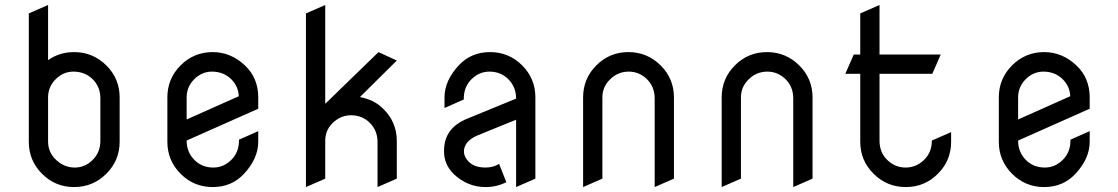

<svg xmlns="http://www.w3.org/2000/svg" viewBox="-20 -758 4532 778"><path d="M174.8 -185.1Q174.8 -140.1 207.5 -109.9Q240.7 -79.1 283.2 -79.1Q324.2 -79.1 355.5 -109.9Q385.7 -139.6 386.7 -185.1V-361.8Q385.7 -407.2 355.5 -437Q324.2 -467.8 277.3 -467.8Q236.3 -467.8 205.6 -437Q175.3 -406.7 174.8 -364.7V-361.8ZM96.7 -703.6 174.8 -737.8V-514.2Q220.7 -546.9 280.3 -546.9Q356.4 -546.9 410.6 -493.2Q464.8 -439.5 464.8 -363.3V-183.6Q464.8 -107.4 410.6 -53.7Q356.4 0 280.3 0Q204.1 0 150.4 -53.7Q96.7 -107.4 96.7 -183.6Z M844.7 -79.1Q885.7 -79.1 917 -109.9Q947.3 -139.6 948.2 -185.1V-191.9L1026.4 -226.6V-183.6Q1026.4 -115.2 967.8 -52.7Q918 0 841.8 0Q765.6 0 711.9 -53.7Q658.2 -107.4 658.2 -183.6V-363.3Q658.2 -439.5 711.9 -493.2Q765.6 -546.9 841.8 -546.9Q915 -546.9 972.2 -493.2Q1026.4 -442.4 1026.4 -363.3V-317.4L736.3 -188.5Q736.3 -142.1 767.1 -110.6Q797.9 -79.1 844.7 -79.1ZM838.9 -467.8Q797.9 -467.8 767.1 -437Q736.3 -406.2 736.3 -363.3Q736.3 -362.3 736.3 -361.8V-273.9L947.8 -368.2Q945.3 -409.2 917 -437Q885.7 -467.8 838.9 -467.8Z M1219.7 0V-703.6L1297.9 -737.8V-337.4L1513.7 -546.9L1587.9 -512.7L1438.5 -364.7Q1496.6 -354 1533.7 -316.4Q1587.9 -262.7 1587.9 -186.5V-34.2L1509.8 0V-185.1Q1508.8 -230 1478.5 -260.3Q1448.2 -290.5 1403.3 -291Q1360.4 -291 1328.6 -260.3Q1297.9 -230.5 1297.9 -188V-185.1V-34.2Z M1859.9 -143.6Q1859.9 -127.4 1872.6 -110.4Q1896 -79.1 1947.3 -79.1Q1978.5 -79.1 2002.4 -93.8L2031.7 -20Q1993.7 0 1947.3 0Q1874 0 1817.4 -53.7Q1779.3 -92.8 1779.3 -143.6Q1779.3 -145.5 1779.3 -147.5Q1779.3 -238.8 1872.6 -276.9L2071.3 -358.4Q2071.3 -404.8 2040.5 -436.3Q2009.8 -467.8 1962.9 -467.8Q1921.9 -467.8 1890.6 -437Q1860.4 -407.2 1859.4 -361.8V-355L1781.2 -320.3V-363.3Q1781.2 -431.6 1839.8 -494.1Q1889.6 -546.9 1965.8 -546.9Q2042 -546.9 2095.7 -493.2Q2149.4 -439.5 2149.4 -363.3V-34.2L2071.3 0V-272.9L1910.6 -207.5Q1859.9 -183.6 1859.9 -143.6Z M2342.8 0V-363.3Q2342.8 -439.5 2396.5 -493.2Q2450.2 -546.9 2526.4 -546.9Q2602.5 -546.9 2656.7 -493.2Q2710.9 -439.5 2710.9 -363.3V-34.2L2632.8 0V-361.8Q2631.8 -407.2 2601.6 -437Q2570.3 -467.8 2527.8 -467.8Q2483.9 -467.8 2452.1 -436.5Q2420.9 -406.2 2420.9 -363.3Q2420.9 -362.3 2420.9 -361.8V-34.2Z M2904.3 0V-363.3Q2904.3 -439.5 2958 -493.2Q3011.7 -546.9 3087.9 -546.9Q3164.1 -546.9 3218.3 -493.2Q3272.5 -439.5 3272.5 -363.3V-34.2L3194.3 0V-361.8Q3193.4 -407.2 3163.1 -437Q3131.8 -467.8 3089.4 -467.8Q3045.4 -467.8 3013.7 -436.5Q2982.4 -406.2 2982.4 -363.3Q2982.4 -362.3 2982.4 -361.8V-34.2Z M3755.9 -188.5Q3755.9 -188.5 3834 -222.7V-183.6Q3834 -107.4 3780.3 -53.7Q3726.6 0 3650.4 0Q3574.2 0 3520 -53.7Q3465.8 -107.4 3465.8 -183.6V-459H3405.3L3439.5 -537.1H3465.8V-703.6L3543.9 -737.8V-537.1H3792L3757.8 -459H3543.9V-185.1Q3544.9 -139.2 3575.2 -109.9Q3606.9 -79.1 3649.4 -79.1Q3692.9 -79.1 3724.6 -110.4Q3755.9 -140.6 3755.9 -188.5Z M4213.9 -79.1Q4254.9 -79.1 4286.1 -109.9Q4316.4 -139.6 4317.4 -185.1V-191.9L4395.5 -226.6V-183.6Q4395.5 -115.2 4336.9 -52.7Q4287.1 0 4210.9 0Q4134.8 0 4081.1 -53.7Q4027.3 -107.4 4027.3 -183.6V-363.3Q4027.3 -439.5 4081.1 -493.2Q4134.8 -546.9 4210.9 -546.9Q4284.2 -546.9 4341.3 -493.2Q4395.5 -442.4 4395.5 -363.3V-317.4L4105.5 -188.5Q4105.5 -142.1 4136.2 -110.6Q4167 -79.1 4213.9 -79.1ZM4208 -467.8Q4167 -467.8 4136.2 -437Q4105.5 -406.2 4105.5 -363.3Q4105.5 -362.3 4105.5 -361.8V-273.9L4316.9 -368.2Q4314.5 -409.2 4286.1 -437Q4254.9 -467.8 4208 -467.8Z"/></svg>

Font: NovaMono
Style: Regular
Weight: 400
Monospace: yes
Version: Version 1.2